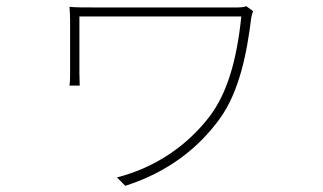

<svg xmlns="http://www.w3.org/2000/svg" viewBox="-20 -541 1040 619"><path d="M796 -505 774 -521C767 -518 755 -517 748 -517C715 -517 302 -517 281 -517C249 -517 222 -517 204 -519C205 -505 206 -491 206 -475C206 -445 206 -323 206 -303C206 -295 206 -279 204 -265H237C237 -279 236 -293 236 -303C236 -323 236 -464 236 -488C294 -488 718 -488 758 -488C743 -342 711 -241 659 -170C585 -71 479 0 357 31L384 58C519 15 619 -62 689 -159C751 -245 776 -368 790 -484C791 -490 794 -501 796 -505Z"/></svg>

Font: Noto Sans JP Thin
Style: Regular
Weight: 100
Designer: Ryoko NISHIZUKA 西塚涼子 (kana, bopomofo & ideographs); Paul D. Hunt (Latin, Greek & Cyrillic); Sandoll Communications 산돌커뮤니
Foundry: Adobe
Version: Version 2.004;hotconv 1.0.118;makeotfexe 2.5.65603